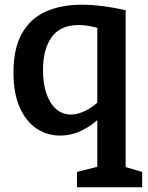

<svg xmlns="http://www.w3.org/2000/svg" viewBox="-20 -563 626 813"><path d="M306 230V165L405 140L392 161V-69L415 -75Q371 -32 326.5 -10.5Q282 11 235 11Q178 11 133.5 -19.5Q89 -50 63 -109.5Q37 -169 37 -255Q37 -359 73.5 -422.5Q110 -486 175 -514.5Q240 -543 326 -543Q369 -543 415.5 -537Q462 -531 512 -520V161L497 140L582 165V230ZM280 -78Q309 -78 341 -93.5Q373 -109 406 -141L392 -104V-470L407 -441Q355 -457 313 -457Q236 -457 199 -406Q162 -355 162 -266Q162 -208 177 -165.5Q192 -123 218.5 -100.5Q245 -78 280 -78Z"/></svg>

Font: Bitter Thin SemiBold
Style: Regular
Weight: 600
Version: Version 2.002